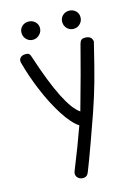

<svg xmlns="http://www.w3.org/2000/svg" viewBox="-138 -759 797 1094"><g transform="rotate(-15 261.0 -212.0)"><path d="M172 223Q172 217 175 209Q230 73 269 -37Q228 -63 182 -135Q136 -207 98.5 -297.5Q61 -388 41 -465Q39 -471 39 -478Q39 -490 49 -499Q59 -508 78 -508Q93 -508 99 -502Q105 -496 109 -481Q211 -167 295 -112Q356 -328 396 -485Q400 -499 407 -505Q414 -511 429 -511Q466 -511 472 -481Q473 -477 471 -470Q437 -330 415.5 -253Q394 -176 362 -83Q339 -17 304.5 78.5Q270 174 247 232Q242 246 233.5 252.5Q225 259 212 259Q195 259 183.5 248.5Q172 238 172 223ZM87 -631Q87 -653 102.5 -668Q118 -683 141 -683Q164 -683 180 -668Q196 -653 196 -631Q196 -609 179.5 -592.5Q163 -576 141 -576Q118 -576 102.5 -592Q87 -608 87 -631ZM327 -631Q327 -653 342.5 -668Q358 -683 381 -683Q404 -683 419.5 -668Q435 -653 435 -631Q435 -608 419 -592Q403 -576 381 -576Q358 -576 342.5 -592Q327 -608 327 -631Z"/></g></svg>

Font: Mali
Style: Regular
Weight: 400
Version: Version 1.000; ttfautohint (v1.6)